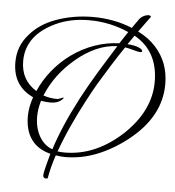

<svg xmlns="http://www.w3.org/2000/svg" viewBox="-62 -850 980 1075"><g transform="rotate(5 428.0 -312.5)"><path d="M234 168Q228 168 224 163Q220 158 220 153Q220 143 223 129Q226 115 231 95Q235 80 239.5 63Q244 46 249 28Q176 9 140.5 -41.5Q105 -92 105 -170Q105 -221 125 -279Q9 -333 9 -466Q9 -557 68 -623Q121 -686 209 -719Q257 -737 310.5 -746.5Q364 -756 422 -756Q479 -756 535 -745.5Q591 -735 642 -714Q650 -727 660.5 -741Q671 -755 682 -771Q693 -782 706 -787.5Q719 -793 729 -793Q734 -793 738.5 -791Q743 -789 743 -784Q743 -783 741.5 -782.5Q740 -782 738 -778Q708 -738 679 -697Q739 -667 778 -624Q856 -540 856 -416Q856 -234 682 -96Q601 -32 513 3.5Q425 39 330 39Q303 38 280 34Q268 69 259.5 102.5Q251 136 246 166Q244 167 240 167.5Q236 168 234 168ZM52 -476Q52 -370 140 -315Q197 -443 312 -528Q375 -573 443 -596.5Q511 -620 580 -622Q587 -633 595 -645Q601 -654 608.5 -665.5Q616 -677 624 -689Q572 -712 516.5 -724Q461 -736 402 -736Q297 -736 215 -698Q52 -622 52 -476ZM326 14Q416 14 497.5 -21.5Q579 -57 654 -127Q796 -263 796 -424Q796 -596 661 -672Q643 -646 626 -621Q668 -618 689.5 -608.5Q711 -599 711 -589Q711 -583 698 -583Q694 -583 683 -585.5Q672 -588 655 -593Q634 -599 614 -602Q577 -547 542.5 -492Q508 -437 475 -382Q453 -344 419.5 -281Q386 -218 351 -142Q316 -66 288 11Q306 14 326 14ZM186 -59Q200 -36 218 -21Q236 -6 258 2Q277 -59 308.5 -133Q340 -207 386 -295Q428 -374 475 -451.5Q522 -529 570 -605Q509 -603 451 -577Q393 -551 340 -506Q285 -460 246 -407.5Q207 -355 182 -294Q218 -281 261 -281Q266 -281 279 -286.5Q292 -292 295 -292L296 -291Q296 -288 288 -280Q265 -258 224 -258Q211 -258 197.5 -259.5Q184 -261 171 -263Q157 -215 157 -174Q157 -108 186 -59Z"/></g></svg>

Font: Lavishly Yours
Style: Regular
Weight: 400
Designer: Robert E. Leuschke
Foundry: Robert E. Leuschke
Version: Version 1.010; ttfautohint (v1.8.3)